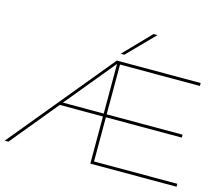

<svg xmlns="http://www.w3.org/2000/svg" viewBox="-124 -1097 1465 1263"><g transform="rotate(15 608.5 -465.5)"><path d="M7 0 583 -700H1154V-680H610V-341H1127V-321H610V-20H1177V0H590V-321H296L32 0ZM312 -341H590V-679ZM596 -750 771 -931H798L621 -750Z"/></g></svg>

Font: Georama Extended Thin
Style: Regular
Weight: 100
Width: 7
Designer: Jean-Baptiste Levee
Foundry: Production Type
Version: Version 1.000